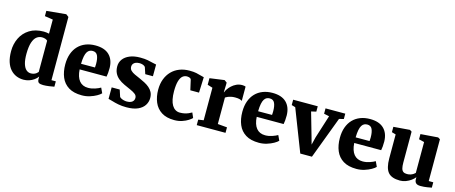

<svg xmlns="http://www.w3.org/2000/svg" viewBox="-47 -1477 5090 2146"><g transform="rotate(15 2498.0 -404.0)"><path d="M245.5 11Q201 11 162 -5Q123 -21 93 -54Q63 -87 46.2 -139Q29.5 -191 29.5 -263Q29.5 -345 63 -414.2Q96.5 -483.5 163 -525.5Q229.5 -567.5 327.5 -567.5Q344 -567.5 359.8 -565.2Q375.5 -563 388.5 -560V-723L293.5 -737.5V-798.5L514 -819.5H519.5L549.5 -796.5V-65H600V-3Q578 1.5 541.2 6.8Q504.5 12 472.5 12Q439.5 12 423 1.8Q406.5 -8.5 406.5 -43V-69Q391 -46 365.5 -27.8Q340 -9.5 308.8 0.8Q277.5 11 245.5 11ZM306 -78.5Q326 -78.5 342 -84.2Q358 -90 369.8 -99Q381.5 -108 388.5 -117V-478.5Q381.5 -487.5 363.8 -494Q346 -500.5 324.5 -500.5Q291 -500.5 263.8 -479.8Q236.5 -459 220.2 -410.8Q204 -362.5 203 -280Q202.5 -208.5 216 -163.8Q229.5 -119 252.8 -98.8Q276 -78.5 306 -78.5Z M920 11Q825 11 766 -25.8Q707 -62.5 679.8 -127.2Q652.5 -192 652.5 -276.5Q652.5 -345.5 672 -399.8Q691.5 -454 727.5 -491.2Q763.5 -528.5 813.8 -548Q864 -567.5 925.5 -567.5Q1031.5 -567.5 1086 -514.2Q1140.5 -461 1142.5 -365.5Q1142.5 -331.5 1140.2 -306.5Q1138 -281.5 1134 -263H822.5Q825 -220 835.5 -187.2Q846 -154.5 864 -132.5Q882 -110.5 907.5 -99.2Q933 -88 966 -88Q1005.5 -88 1045.5 -101.5Q1085.5 -115 1108 -129L1135.5 -70Q1120.5 -53.5 1087.5 -34.8Q1054.5 -16 1011 -2.5Q967.5 11 920 11ZM821.5 -327.5 982.5 -328Q983 -339 983.8 -349.5Q984.5 -360 984.5 -370.5Q984.5 -430.5 968.5 -465.2Q952.5 -500 911 -500Q892 -500 876.2 -492.5Q860.5 -485 848.5 -466.5Q836.5 -448 829.5 -414.2Q822.5 -380.5 821.5 -327.5Z M1435.5 11Q1383.5 11 1341.5 2.8Q1299.5 -5.5 1269 -15.2Q1238.5 -25 1220 -28.5L1220.5 -161.5H1313.5L1339 -84Q1343.5 -76.5 1357 -69Q1370.5 -61.5 1388.5 -57Q1406.5 -52.5 1424 -52.5Q1452.5 -52.5 1471 -60.8Q1489.5 -69 1498.5 -83.2Q1507.5 -97.5 1507.5 -115Q1507.5 -141.5 1486.5 -158.5Q1465.5 -175.5 1430.2 -191Q1395 -206.5 1351.5 -226.5Q1310.5 -245.5 1281 -270Q1251.5 -294.5 1235.5 -327.8Q1219.5 -361 1219.5 -405.5Q1219.5 -451.5 1246.2 -487.8Q1273 -524 1323.2 -545Q1373.5 -566 1444 -566Q1495.5 -566 1531.5 -559.2Q1567.5 -552.5 1592.2 -545.5Q1617 -538.5 1634 -536.5L1633.5 -401H1545L1520 -476Q1516.5 -483 1506.8 -489.2Q1497 -495.5 1483 -499.5Q1469 -503.5 1451.5 -503.5Q1427 -503.5 1408.5 -496Q1390 -488.5 1380.2 -474.8Q1370.5 -461 1370.5 -442.5Q1370.5 -415.5 1388.2 -397.8Q1406 -380 1435 -366.8Q1464 -353.5 1496.5 -339.5Q1527.5 -326 1558.2 -310Q1589 -294 1613.5 -273.2Q1638 -252.5 1652.8 -224.2Q1667.5 -196 1667.5 -157.5Q1667.5 -112 1643.2 -73.8Q1619 -35.5 1567.8 -12.2Q1516.5 11 1435.5 11Z M1989 11Q1898.5 11 1841 -25.8Q1783.5 -62.5 1756.2 -126.8Q1729 -191 1729 -272.5Q1729 -340 1749.5 -394.2Q1770 -448.5 1807.8 -487.5Q1845.5 -526.5 1898 -547Q1950.5 -567.5 2014.5 -567.5Q2061 -567.5 2093 -561Q2125 -554.5 2147.2 -547.2Q2169.5 -540 2185.5 -537.5L2178.5 -357.5H2078L2052 -472.5Q2050 -482 2041.8 -487.5Q2033.5 -493 2022.8 -495.5Q2012 -498 2003.5 -498Q1974.5 -498 1952.5 -479.8Q1930.5 -461.5 1917.8 -419Q1905 -376.5 1904.5 -302Q1904.5 -248.5 1913 -207.8Q1921.5 -167 1937.8 -140.2Q1954 -113.5 1977 -99.8Q2000 -86 2028 -86Q2058.5 -86 2083 -91.5Q2107.5 -97 2127.8 -105.8Q2148 -114.5 2163.5 -124L2188.5 -66.5Q2176.5 -53 2148.2 -34.8Q2120 -16.5 2079.2 -2.8Q2038.5 11 1989 11Z M2248 0V-63.5L2309 -72.5V-449L2249.5 -467.5V-543.5L2416 -566.5H2419.5L2448 -545.5V-521.5L2445 -434H2448.5Q2452.5 -449.5 2467 -471.2Q2481.5 -493 2504.8 -514.5Q2528 -536 2558.2 -550Q2588.5 -564 2624.5 -564Q2638 -564 2648.2 -561.8Q2658.5 -559.5 2664 -557V-391.5Q2652.5 -400.5 2633.5 -405.2Q2614.5 -410 2582.5 -410Q2556.5 -410 2535 -405Q2513.5 -400 2497.8 -393Q2482 -386 2472.5 -379.5V-73L2581 -63.5V0Z M2969 11Q2874 11 2815 -25.8Q2756 -62.5 2728.8 -127.2Q2701.5 -192 2701.5 -276.5Q2701.5 -345.5 2721 -399.8Q2740.5 -454 2776.5 -491.2Q2812.5 -528.5 2862.8 -548Q2913 -567.5 2974.5 -567.5Q3080.5 -567.5 3135 -514.2Q3189.5 -461 3191.5 -365.5Q3191.5 -331.5 3189.2 -306.5Q3187 -281.5 3183 -263H2871.5Q2874 -220 2884.5 -187.2Q2895 -154.5 2913 -132.5Q2931 -110.5 2956.5 -99.2Q2982 -88 3015 -88Q3054.5 -88 3094.5 -101.5Q3134.5 -115 3157 -129L3184.5 -70Q3169.5 -53.5 3136.5 -34.8Q3103.5 -16 3060 -2.5Q3016.5 11 2969 11ZM2870.5 -327.5 3031.5 -328Q3032 -339 3032.8 -349.5Q3033.5 -360 3033.5 -370.5Q3033.5 -430.5 3017.5 -465.2Q3001.5 -500 2960 -500Q2941 -500 2925.2 -492.5Q2909.5 -485 2897.5 -466.5Q2885.5 -448 2878.5 -414.2Q2871.5 -380.5 2870.5 -327.5Z M3448 7.5 3259.5 -478.5 3215.5 -491.5V-553.5H3500V-491.5L3443 -478.5L3519 -213.5L3544.5 -122L3566.5 -212L3651 -478.5L3590 -491.5V-553.5H3818.5V-491.5L3766 -478.5L3583 7.5Z M4097.5 11Q4002.5 11 3943.5 -25.8Q3884.5 -62.5 3857.2 -127.2Q3830 -192 3830 -276.5Q3830 -345.5 3849.5 -399.8Q3869 -454 3905 -491.2Q3941 -528.5 3991.2 -548Q4041.5 -567.5 4103 -567.5Q4209 -567.5 4263.5 -514.2Q4318 -461 4320 -365.5Q4320 -331.5 4317.8 -306.5Q4315.5 -281.5 4311.5 -263H4000Q4002.5 -220 4013 -187.2Q4023.5 -154.5 4041.5 -132.5Q4059.5 -110.5 4085 -99.2Q4110.5 -88 4143.5 -88Q4183 -88 4223 -101.5Q4263 -115 4285.5 -129L4313 -70Q4298 -53.5 4265 -34.8Q4232 -16 4188.5 -2.5Q4145 11 4097.5 11ZM3999 -327.5 4160 -328Q4160.5 -339 4161.2 -349.5Q4162 -360 4162 -370.5Q4162 -430.5 4146 -465.2Q4130 -500 4088.5 -500Q4069.5 -500 4053.8 -492.5Q4038 -485 4026 -466.5Q4014 -448 4007 -414.2Q4000 -380.5 3999 -327.5Z M4838.5 10Q4802 10 4786 -5.5Q4770 -21 4770 -50.5V-73.5Q4755 -53 4728.2 -33.5Q4701.5 -14 4668.8 -1.5Q4636 11 4601.5 11Q4504.5 11 4463.5 -37.2Q4422.5 -85.5 4422.5 -198V-475L4375.5 -488.5V-550.5L4562.5 -565.5H4564L4586.5 -551V-194.5Q4586.5 -151.5 4593.2 -126.5Q4600 -101.5 4615.8 -90.8Q4631.5 -80 4658.5 -80Q4682 -80 4700 -86.2Q4718 -92.5 4731 -101.2Q4744 -110 4751.5 -117.5V-475L4689 -490.5V-550.5L4886.5 -565.5H4890.5L4914.5 -551V-67.5L4967 -67V-5Q4948.5 -1.5 4914.8 4.2Q4881 10 4838.5 10Z"/></g></svg>

Font: Merriweather 24pt Black
Style: Regular
Weight: 900
Designer: Eben Sorkin
Foundry: Eben Sorkin
Version: Version 2.100